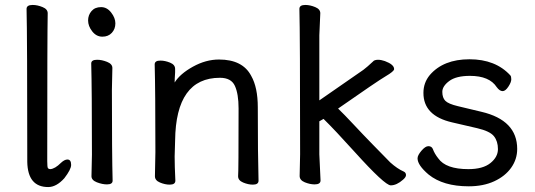

<svg xmlns="http://www.w3.org/2000/svg" viewBox="-20 -733 2173 780"><path d="M175.8 26.9Q92.8 26.9 90.8 -75.2Q90.8 -590.3 87.9 -696.8Q87.9 -712.9 112.8 -712.9Q131.8 -712.9 152.8 -704.3Q173.8 -695.8 173.8 -679.2Q171.9 -590.3 171.9 -78.1Q171.9 -53.2 175 -49.6Q178.2 -45.9 184.1 -45.9Q203.1 -46.9 228 -71.8Q242.2 -85 253.9 -85Q269 -85 269 -63Q269 -44.9 241.2 -8.8Q209 26.9 175.8 26.9Z M414.6 16.1Q395.5 16.1 373.5 7.6Q351.6 -1 351.6 -17.1L353.5 -105Q353.5 -368.2 350.6 -475.1Q350.6 -490.2 374.5 -490.2Q393.6 -490.2 415 -481.7Q436.5 -473.1 436.5 -457L434.6 -368.2Q434.6 -105 437.5 1Q437.5 16.1 414.6 16.1ZM337.9 -649.9Q337.9 -671.9 351.8 -688Q365.7 -704.1 390.6 -704.1Q414.6 -704.1 431.6 -682.1Q448.7 -660.2 448.7 -638.2Q448.7 -615.2 434.3 -599.6Q419.9 -584 395.8 -584Q371.6 -584 354.7 -605.5Q337.9 -627 337.9 -649.9Z M1007.3 17.1Q988.3 17.1 967.8 8.5Q947.3 0 947.3 -17.1Q949.2 -34.2 949.2 -293Q949.2 -351.1 934.3 -384Q919.4 -417 873.5 -417Q694.3 -417 691.4 -162.1L689.5 -97.2Q689.5 -59.1 692.4 1Q692.4 17.1 669.4 17.1Q650.4 17.1 629.9 8.5Q609.4 0 609.4 -17.1L611.3 -115.2Q611.3 -364.3 608.4 -471.2Q608.4 -487.3 632.3 -486.8Q650.4 -486.8 670.9 -478.5Q691.4 -470.2 691.4 -453.1V-439Q689.5 -411.1 689.5 -397.9Q711.4 -433.1 763.9 -462.2Q816.4 -491.2 869.6 -491.2Q965.8 -491.2 1000.5 -424.8Q1027.3 -377.9 1027.3 -296.9Q1027.3 -105 1030.3 1Q1030.3 17.1 1007.3 17.1Z M1421.4 -115.2Q1340.3 -205.1 1294.4 -250L1277.3 -240.2V-106L1282.2 0Q1282.2 16.1 1258.3 16.1Q1239.3 16.1 1218.3 7.6Q1197.3 -1 1197.3 -18.1L1199.2 -106Q1199.2 -589.8 1196.3 -696.8Q1196.3 -712.9 1220.2 -712.9Q1239.3 -712.9 1260.3 -704.3Q1281.2 -695.8 1281.2 -679.2L1277.3 -589.8V-325.2L1456.1 -449.2Q1471.2 -460.4 1495.1 -482.9Q1500 -489.7 1515.1 -490.2Q1528.3 -490.2 1543.5 -484.9Q1581.5 -470.7 1581.1 -452.1Q1581.1 -443.4 1546.6 -423.1Q1512.2 -402.8 1353.5 -292Q1377.4 -269 1415.8 -228Q1454.1 -187 1494.1 -146Q1534.2 -105 1565.4 -73.2Q1594.2 -47.4 1620.1 -36.1Q1628.9 -32.2 1629.4 -22Q1629.4 -13.2 1617.2 -2.9Q1591.3 20 1567.4 20Q1543.5 20 1421.4 -115.2Z M1884.3 23.9Q1780.3 23.9 1721.2 -23.9Q1676.3 -62 1676.3 -89.8Q1676.3 -102.1 1692.1 -120.6Q1708 -139.2 1720.2 -139.2Q1733.4 -139.2 1738.3 -127.9Q1745.1 -108.9 1760.3 -89.8Q1791 -45.9 1882.8 -45.9Q1941.9 -45.9 1972.4 -70.6Q2002.9 -95.2 2002.9 -127.2Q2002.9 -159.2 1986.6 -179.7Q1970.2 -200.2 1918.7 -212.2Q1867.2 -224.1 1816.9 -235.8Q1699.7 -262.7 1700.2 -356Q1700.2 -397 1726.1 -428.2Q1781.2 -492.2 1887.2 -492.2Q1993.2 -492.2 2053.2 -426.8Q2057.1 -422.9 2057.1 -410.9Q2057.1 -398.9 2045.2 -380.9Q2033.2 -362.8 2022 -362.8Q2009.8 -362.8 1998 -378.9Q1968.3 -424.8 1889.2 -424.8Q1833 -424.8 1804.9 -403.8Q1776.9 -382.8 1776.9 -359.9Q1776.9 -335.9 1789.1 -323.5Q1801.3 -311 1839.8 -301.8L1936 -278.8Q2081.1 -244.6 2081.1 -127.9Q2081.1 -85.9 2056.6 -51.5Q2032.2 -17.1 1987.8 3.4Q1943.4 23.9 1884.3 23.9Z"/></svg>

Font: LXGW WenKai Screen R
Style: Regular
Weight: 400
Designer: Fontworks Inc.
Version: Version 1.235;May 31, 2022